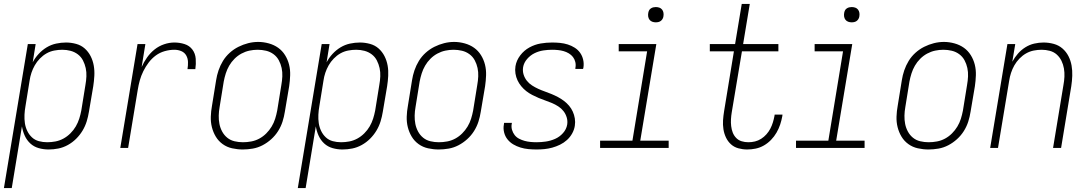

<svg xmlns="http://www.w3.org/2000/svg" viewBox="-41 -755 5561 980"><path d="M-21 205 101 -530H141L126 -437Q138 -460 156.5 -480Q175 -500 197.5 -513.5Q220 -527 245.5 -532.5Q271 -538 296 -538Q322 -538 347.5 -531Q373 -524 391.5 -507.5Q410 -491 421.5 -468.5Q433 -446 437.5 -420.5Q442 -395 440.5 -368Q439 -341 435 -315L413 -185Q409 -160 401.5 -135.5Q394 -111 380.5 -88.5Q367 -66 348 -47Q329 -28 305.5 -15Q282 -2 257 3Q232 8 207 8Q181 8 156.5 1Q132 -6 114 -22.5Q96 -39 85.5 -62Q75 -85 71 -110L19 205ZM200 -29Q221 -29 242 -33Q263 -37 282.5 -47.5Q302 -58 318.5 -74.5Q335 -91 346 -110Q357 -129 363.5 -149.5Q370 -170 374 -191L395 -321Q399 -343 400 -365Q401 -387 396.5 -407.5Q392 -428 382.5 -446.5Q373 -465 356.5 -477.5Q340 -490 319.5 -495.5Q299 -501 277 -501Q257 -501 236 -497Q215 -493 196.5 -482.5Q178 -472 162.5 -456Q147 -440 136.5 -421.5Q126 -403 119.5 -383.5Q113 -364 110 -343L89 -213Q85 -191 84 -169Q83 -147 86 -126.5Q89 -106 98 -87Q107 -68 122 -54Q137 -40 157.5 -34.5Q178 -29 200 -29Z M573 0 661 -530H701L682 -413Q693 -438 709.5 -461.5Q726 -485 748 -502.5Q770 -520 796.5 -529Q823 -538 849 -538Q876 -538 901 -530Q926 -522 941 -502Q956 -482 958 -455Q960 -428 956 -402H916Q919 -420 918.5 -438.5Q918 -457 909.5 -472Q901 -487 884.5 -494Q868 -501 849 -501Q825 -501 800 -494Q775 -487 754.5 -472Q734 -457 718 -436Q702 -415 690.5 -391.5Q679 -368 672.5 -344.5Q666 -321 662 -296L613 0Z M1198 8Q1171 8 1144 2Q1117 -4 1095.5 -19.5Q1074 -35 1060.5 -57.5Q1047 -80 1040.5 -106Q1034 -132 1035 -160Q1036 -188 1041 -215L1062 -345Q1066 -371 1074.5 -396Q1083 -421 1097 -444Q1111 -467 1131.5 -485.5Q1152 -504 1176 -516Q1200 -528 1225.5 -534.5Q1251 -541 1277 -541Q1304 -541 1331 -533.5Q1358 -526 1379 -511Q1400 -496 1414 -473.5Q1428 -451 1434.5 -425Q1441 -399 1440 -370.5Q1439 -342 1435 -315L1413 -185Q1409 -159 1401 -134Q1393 -109 1378.5 -86Q1364 -63 1343.5 -44.5Q1323 -26 1299 -13.5Q1275 -1 1249 3.5Q1223 8 1198 8ZM1199 -29Q1220 -29 1241.5 -33Q1263 -37 1282.5 -47.5Q1302 -58 1318 -74Q1334 -90 1345.5 -109Q1357 -128 1363.5 -149Q1370 -170 1374 -191L1395 -321Q1399 -343 1400 -365Q1401 -387 1396.5 -408Q1392 -429 1382 -447.5Q1372 -466 1355 -478.5Q1338 -491 1317 -496Q1296 -501 1274 -501Q1253 -501 1232 -496.5Q1211 -492 1191.5 -481.5Q1172 -471 1156 -455Q1140 -439 1129 -420Q1118 -401 1111.5 -380.5Q1105 -360 1101 -339L1080 -209Q1076 -187 1075.5 -165Q1075 -143 1079 -122.5Q1083 -102 1093 -83.5Q1103 -65 1119 -52Q1135 -39 1156 -34Q1177 -29 1199 -29Z M1479 205 1601 -530H1641L1626 -437Q1638 -460 1656.5 -480Q1675 -500 1697.5 -513.5Q1720 -527 1745.5 -532.5Q1771 -538 1796 -538Q1822 -538 1847.5 -531Q1873 -524 1891.5 -507.5Q1910 -491 1921.5 -468.5Q1933 -446 1937.5 -420.5Q1942 -395 1940.5 -368Q1939 -341 1935 -315L1913 -185Q1909 -160 1901.5 -135.5Q1894 -111 1880.5 -88.5Q1867 -66 1848 -47Q1829 -28 1805.5 -15Q1782 -2 1757 3Q1732 8 1707 8Q1681 8 1656.5 1Q1632 -6 1614 -22.5Q1596 -39 1585.5 -62Q1575 -85 1571 -110L1519 205ZM1700 -29Q1721 -29 1742 -33Q1763 -37 1782.5 -47.5Q1802 -58 1818.5 -74.5Q1835 -91 1846 -110Q1857 -129 1863.5 -149.5Q1870 -170 1874 -191L1895 -321Q1899 -343 1900 -365Q1901 -387 1896.5 -407.5Q1892 -428 1882.5 -446.5Q1873 -465 1856.5 -477.5Q1840 -490 1819.5 -495.5Q1799 -501 1777 -501Q1757 -501 1736 -497Q1715 -493 1696.5 -482.5Q1678 -472 1662.5 -456Q1647 -440 1636.5 -421.5Q1626 -403 1619.5 -383.5Q1613 -364 1610 -343L1589 -213Q1585 -191 1584 -169Q1583 -147 1586 -126.5Q1589 -106 1598 -87Q1607 -68 1622 -54Q1637 -40 1657.5 -34.5Q1678 -29 1700 -29Z M2198 8Q2171 8 2144 2Q2117 -4 2095.5 -19.5Q2074 -35 2060.5 -57.5Q2047 -80 2040.5 -106Q2034 -132 2035 -160Q2036 -188 2041 -215L2062 -345Q2066 -371 2074.5 -396Q2083 -421 2097 -444Q2111 -467 2131.5 -485.5Q2152 -504 2176 -516Q2200 -528 2225.5 -534.5Q2251 -541 2277 -541Q2304 -541 2331 -533.5Q2358 -526 2379 -511Q2400 -496 2414 -473.5Q2428 -451 2434.5 -425Q2441 -399 2440 -370.5Q2439 -342 2435 -315L2413 -185Q2409 -159 2401 -134Q2393 -109 2378.5 -86Q2364 -63 2343.5 -44.5Q2323 -26 2299 -13.5Q2275 -1 2249 3.5Q2223 8 2198 8ZM2199 -29Q2220 -29 2241.5 -33Q2263 -37 2282.5 -47.5Q2302 -58 2318 -74Q2334 -90 2345.5 -109Q2357 -128 2363.5 -149Q2370 -170 2374 -191L2395 -321Q2399 -343 2400 -365Q2401 -387 2396.5 -408Q2392 -429 2382 -447.5Q2372 -466 2355 -478.5Q2338 -491 2317 -496Q2296 -501 2274 -501Q2253 -501 2232 -496.5Q2211 -492 2191.5 -481.5Q2172 -471 2156 -455Q2140 -439 2129 -420Q2118 -401 2111.5 -380.5Q2105 -360 2101 -339L2080 -209Q2076 -187 2075.5 -165Q2075 -143 2079 -122.5Q2083 -102 2093 -83.5Q2103 -65 2119 -52Q2135 -39 2156 -34Q2177 -29 2199 -29Z M2698 8Q2677 8 2656 6Q2635 4 2615.5 -2Q2596 -8 2579 -18Q2562 -28 2549.5 -43.5Q2537 -59 2532 -79.5Q2527 -100 2531 -120Q2531 -122 2531.5 -124Q2532 -126 2532 -128H2572Q2572 -127 2571.5 -125.5Q2571 -124 2571 -123Q2568 -107 2572.5 -92Q2577 -77 2586 -65.5Q2595 -54 2608.5 -47Q2622 -40 2636.5 -36Q2651 -32 2666.5 -30.5Q2682 -29 2698 -29Q2721 -29 2745 -32.5Q2769 -36 2792 -46Q2815 -56 2832.5 -75.5Q2850 -95 2854 -119Q2857 -138 2851.5 -156Q2846 -174 2835 -188Q2824 -202 2808.5 -212Q2793 -222 2776.5 -229Q2760 -236 2742.5 -242Q2725 -248 2708.5 -255Q2692 -262 2675.5 -270.5Q2659 -279 2645 -290Q2631 -301 2619.5 -315Q2608 -329 2600.5 -345Q2593 -361 2590 -379.5Q2587 -398 2590 -417Q2595 -447 2614.5 -472.5Q2634 -498 2661.5 -513Q2689 -528 2718.5 -533Q2748 -538 2777 -538Q2798 -538 2818 -536Q2838 -534 2857 -528Q2876 -522 2892.5 -511.5Q2909 -501 2920 -485.5Q2931 -470 2935.5 -450.5Q2940 -431 2937 -411Q2936 -409 2936 -407Q2936 -405 2935 -403H2895Q2896 -404 2896 -405.5Q2896 -407 2896 -409Q2899 -424 2895.5 -438.5Q2892 -453 2883.5 -464Q2875 -475 2862.5 -482.5Q2850 -490 2836 -494Q2822 -498 2807 -499.5Q2792 -501 2777 -501Q2755 -501 2732 -497.5Q2709 -494 2687.5 -483.5Q2666 -473 2649.5 -454Q2633 -435 2629 -412Q2626 -392 2631.5 -374.5Q2637 -357 2648 -343Q2659 -329 2674.5 -319Q2690 -309 2706.5 -301.5Q2723 -294 2740 -288Q2757 -282 2774 -275Q2791 -268 2807 -259.5Q2823 -251 2837.5 -240Q2852 -229 2863.5 -215.5Q2875 -202 2882.5 -185.5Q2890 -169 2893 -150.5Q2896 -132 2893 -113Q2890 -93 2879.5 -74Q2869 -55 2853 -40.5Q2837 -26 2817.5 -16.5Q2798 -7 2778 -1.5Q2758 4 2738 6Q2718 8 2698 8Z M3022 0V-37H3187L3262 -493H3117V-530H3309L3227 -37H3372V0ZM3306 -641Q3297 -641 3288.5 -644Q3280 -647 3274.5 -654Q3269 -661 3267.5 -670.5Q3266 -680 3268 -690Q3269 -696 3272 -702Q3275 -708 3281 -712Q3287 -716 3293.5 -717.5Q3300 -719 3306 -719Q3316 -719 3324.5 -716Q3333 -713 3338.5 -706Q3344 -699 3345.5 -689.5Q3347 -680 3345 -670Q3344 -664 3340.5 -658Q3337 -652 3331.5 -648Q3326 -644 3319.5 -642.5Q3313 -641 3306 -641Z M3773 8Q3750 8 3728 2Q3706 -4 3690 -18.5Q3674 -33 3664.5 -53Q3655 -73 3651.5 -95.5Q3648 -118 3649.5 -141Q3651 -164 3655 -188L3705 -493H3582V-530H3711L3745 -735H3786L3752 -530H3932V-493H3746L3694 -182Q3691 -164 3690 -146.5Q3689 -129 3691 -111.5Q3693 -94 3699 -78.5Q3705 -63 3716.5 -51Q3728 -39 3744.5 -34Q3761 -29 3779 -29Q3796 -29 3812.5 -33Q3829 -37 3844 -46.5Q3859 -56 3871 -69.5Q3883 -83 3891 -98.5Q3899 -114 3904 -130.5Q3909 -147 3912 -163Q3912 -165 3912.5 -167Q3913 -169 3913 -170H3953Q3953 -168 3952.5 -166Q3952 -164 3952 -162Q3948 -140 3941 -119Q3934 -98 3922.5 -78Q3911 -58 3894.5 -41Q3878 -24 3858 -12.5Q3838 -1 3816 3.5Q3794 8 3773 8Z M4022 0V-37H4187L4262 -493H4117V-530H4309L4227 -37H4372V0ZM4306 -641Q4297 -641 4288.5 -644Q4280 -647 4274.5 -654Q4269 -661 4267.5 -670.5Q4266 -680 4268 -690Q4269 -696 4272 -702Q4275 -708 4281 -712Q4287 -716 4293.5 -717.5Q4300 -719 4306 -719Q4316 -719 4324.5 -716Q4333 -713 4338.5 -706Q4344 -699 4345.5 -689.5Q4347 -680 4345 -670Q4344 -664 4340.5 -658Q4337 -652 4331.5 -648Q4326 -644 4319.5 -642.5Q4313 -641 4306 -641Z M4698 8Q4671 8 4644 2Q4617 -4 4595.5 -19.5Q4574 -35 4560.5 -57.5Q4547 -80 4540.5 -106Q4534 -132 4535 -160Q4536 -188 4541 -215L4562 -345Q4566 -371 4574.5 -396Q4583 -421 4597 -444Q4611 -467 4631.5 -485.5Q4652 -504 4676 -516Q4700 -528 4725.5 -534.5Q4751 -541 4777 -541Q4804 -541 4831 -533.5Q4858 -526 4879 -511Q4900 -496 4914 -473.5Q4928 -451 4934.5 -425Q4941 -399 4940 -370.5Q4939 -342 4935 -315L4913 -185Q4909 -159 4901 -134Q4893 -109 4878.5 -86Q4864 -63 4843.5 -44.5Q4823 -26 4799 -13.5Q4775 -1 4749 3.5Q4723 8 4698 8ZM4699 -29Q4720 -29 4741.5 -33Q4763 -37 4782.5 -47.5Q4802 -58 4818 -74Q4834 -90 4845.5 -109Q4857 -128 4863.5 -149Q4870 -170 4874 -191L4895 -321Q4899 -343 4900 -365Q4901 -387 4896.5 -408Q4892 -429 4882 -447.5Q4872 -466 4855 -478.5Q4838 -491 4817 -496Q4796 -501 4774 -501Q4753 -501 4732 -496.5Q4711 -492 4691.5 -481.5Q4672 -471 4656 -455Q4640 -439 4629 -420Q4618 -401 4611.5 -380.5Q4605 -360 4601 -339L4580 -209Q4576 -187 4575.5 -165Q4575 -143 4579 -122.5Q4583 -102 4593 -83.5Q4603 -65 4619 -52Q4635 -39 4656 -34Q4677 -29 4699 -29Z M5013 0 5101 -530H5141L5126 -440Q5138 -462 5154.5 -481Q5171 -500 5192.5 -513.5Q5214 -527 5238 -532.5Q5262 -538 5285 -538Q5312 -538 5337.5 -531Q5363 -524 5382 -507.5Q5401 -491 5412.5 -468.5Q5424 -446 5428.5 -420.5Q5433 -395 5432 -368Q5431 -341 5427 -315L5375 0H5334L5387 -321Q5391 -342 5392 -363.5Q5393 -385 5389.5 -405.5Q5386 -426 5377 -444.5Q5368 -463 5353 -476.5Q5338 -490 5317.5 -495.5Q5297 -501 5276 -501Q5256 -501 5235.5 -497Q5215 -493 5196.5 -482.5Q5178 -472 5162.5 -456Q5147 -440 5136.5 -421.5Q5126 -403 5119.5 -383Q5113 -363 5110 -343L5053 0Z"/></svg>

Font: Iosevka Curly XLtObl
Style: Regular
Weight: 200
Italic angle: -9°
Monospace: yes
Designer: Belleve Invis
Foundry: Belleve Invis
Version: Version 11.1.0; ttfautohint (v1.8.3)